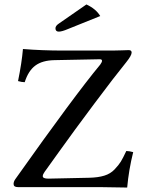

<svg xmlns="http://www.w3.org/2000/svg" viewBox="-20 -840 680 862"><path d="M368 -820Q411 -800 430 -768L286 -710Q258 -698 244 -698Q229 -698 229 -713Q229 -724 244 -734ZM551 2Q451 0 424 0H60Q41 0 41 -14Q41 -25 49 -36Q314 -410 430 -550Q438 -561 438 -567Q438 -574 428 -574L225 -570Q170 -569 138.5 -545.5Q107 -522 91 -471Q78 -471 61 -476Q78 -560 83 -620Q169 -613 264 -613H485Q502 -613 528 -614Q554 -615 558 -615Q571 -615 571 -604Q571 -591 547 -561Q495 -497 403 -374Q311 -251 246 -160L180 -68Q172 -57 172 -49Q172 -38 197 -38L382 -42Q421 -43 448.5 -51.5Q476 -60 494.5 -79.5Q513 -99 522.5 -114.5Q532 -130 547 -162Q560 -162 578 -157Q558 -77 551 2Z"/></svg>

Font: Libertinus Mono
Style: Regular
Weight: 400
Designer: Philipp H. Poll
Foundry: Khaled Hosny
Version: Version 6.7